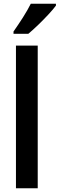

<svg xmlns="http://www.w3.org/2000/svg" viewBox="-20 -1003 318 1023"><path d="M181 0H65V-760H181ZM278 -973Q264 -954 238 -926Q212 -898 183 -870Q154 -842 131 -823H52V-835Q78 -872 102.5 -910.5Q127 -949 144 -983H278Z"/></svg>

Font: Noto Sans Hebrew Condensed SemiBold
Style: Regular
Weight: 600
Width: 3
Designer: Monotype Design Team
Foundry: Monotype Imaging Inc.
Version: Version 2.004; ttfautohint (v1.8.4.7-5d5b)